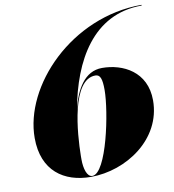

<svg xmlns="http://www.w3.org/2000/svg" viewBox="-85 -835 835 920"><g transform="rotate(-10 332.5 -375.0)"><path d="M640 -300C640 -440 527 -495 426 -495C340 -495 296 -413.5 273.5 -320.5C315 -548.5 426.5 -756.5 665 -756.5V-760C322 -760 50 -473 50 -220C50 -60 153 10 284 10C455 10 640 -110 640 -300ZM420 -389C420 -285 361 6.5 291 6.5C265 6.5 253 -36 253 -80V-87.5C253 -90.5 253 -94 253 -97C254.5 -208 273 -465 388 -465C412 -465 420 -443 420 -389Z"/></g></svg>

Font: Bodoni* 48pt Fatface
Style: Italic
Weight: 900
Italic angle: -13°
Version: Version 2.3